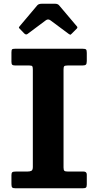

<svg xmlns="http://www.w3.org/2000/svg" viewBox="-20 -1012 528 1032"><path d="M110 -832.5 87.5 -856Q81.5 -861.5 81.5 -863.8Q81.5 -866 86.5 -872L180.5 -983.5Q187.5 -992 207 -992H274.5Q290.5 -992 297.5 -983.5L393.5 -870Q399 -864.5 392 -857.5L365 -830.5Q359.5 -825 357.5 -825.2Q355.5 -825.5 349 -830L251.5 -902.5Q238.5 -912 226.5 -903L128 -829.5Q119.5 -823 110 -832.5ZM321.5 -638V-112Q321.5 -98 326 -94Q330.5 -90 344.5 -90H429Q446.5 -90 446.5 -73.5V-20.5Q446.5 -7.5 442 -3.8Q437.5 0 424 0H64Q50 0 45.8 -4.2Q41.5 -8.5 41.5 -22V-71Q41.5 -83 46.5 -86.5Q51.5 -90 66.5 -90H127.5Q141 -90 148.8 -94Q156.5 -98 156.5 -114.5V-638Q156.5 -651 153.8 -655.5Q151 -660 137.5 -660H63Q50.5 -660 46 -663.8Q41.5 -667.5 41.5 -679.5V-729.5Q41.5 -743 44.8 -746.5Q48 -750 61.5 -750H424Q438.5 -750 442.5 -746Q446.5 -742 446.5 -727.5V-684Q446.5 -668.5 441.2 -664.2Q436 -660 422.5 -660H343.5Q329 -660 325.2 -656Q321.5 -652 321.5 -638Z"/></svg>

Font: Besley*
Style: Bold
Weight: 700
Designer: Owen Earl
Foundry: indestructible type*
Version: Version 2.000; ttfautohint (v1.8.3)